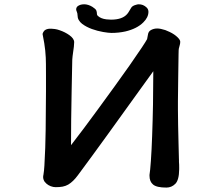

<svg xmlns="http://www.w3.org/2000/svg" viewBox="-20 -809 1040 891"><path d="M339.4 -779.3Q351.1 -789.1 370.6 -789.1Q389.2 -789.1 408.7 -777.3Q412.1 -774.9 414.6 -772.9Q425.8 -765.6 427.7 -758.3Q429.7 -752 429.7 -745.6Q429.7 -738.8 435.1 -734.4Q448.7 -722.2 473.6 -719.2Q485.8 -717.8 495.1 -717.8Q547.9 -717.8 570.3 -744.1Q575.7 -750.5 579.3 -757.1Q583 -763.7 587.9 -771.5Q593.3 -782.2 610.8 -786.6Q618.2 -789.1 623.5 -789.1Q634.3 -789.1 643.1 -785.6Q652.8 -781.7 660.9 -773.7Q668.9 -765.6 668.9 -753.9Q668.5 -728 645 -705.1Q615.7 -675.8 562 -663.1Q531.2 -656.2 497.1 -656.2Q483.9 -656.2 458.3 -660.6Q432.6 -665 406.7 -674.3Q380.9 -683.6 361.3 -698.2Q339.8 -714.8 339.8 -738.3Q339.8 -747.1 336.7 -753.9Q333.5 -760.7 333.5 -765.6Q333.5 -765.6 333.5 -767.6Q333.5 -769.5 335 -772.9Q336.4 -776.4 339.4 -779.3ZM747.1 -669.4Q757.8 -665.5 767.6 -660.6Q790 -649.9 804.7 -635.3Q816.4 -623.5 816.4 -615.5Q816.4 -607.4 814.5 -601.1Q810.5 -587.9 809.8 -583Q809.1 -578.1 809.1 -575.7Q808.6 -570.3 808.6 -557.6Q808.6 -549.8 807.1 -455.6Q805.7 -361.3 805.7 -339.8V-300.3Q805.7 -276.9 806.6 -227.1Q807.6 -163.1 808.6 -139.2Q810.1 -86.4 810.1 -80.3Q810.1 -74.2 810.3 -71.5Q810.5 -68.8 810.5 -66.4Q810.5 -64 810.5 -61.8Q810.5 -59.6 810.5 -57.6Q811 -53.2 811.3 -45.7Q811.5 -38.1 811.5 -32.7V-23.4Q811 26.4 793.7 43.9Q776.4 61.5 752 61.5Q707 61.5 690.4 47.4Q673.8 33.7 673.8 6.8Q673.8 3.4 673.8 2.4Q676.8 -14.6 680.2 -62.7Q683.6 -110.8 686 -177.2Q691.4 -322.8 691.4 -476.6V-478.5Q664.1 -439.9 629.4 -392.6L478.5 -183.1Q401.9 -77.1 341.3 4.4Q319.8 33.7 296.9 47.4Q285.2 54.2 270.5 57.1Q256.3 59.6 238.3 59.6Q227.1 59.6 215.6 55.2Q204.1 50.8 195.8 43.5Q189.9 38.1 187 34.2Q180.2 23.4 180.2 12.7Q180.2 7.3 181.6 2Q184.6 -16.1 186 -40Q190.9 -122.6 191.9 -205.6Q193.4 -341.8 193.4 -384.3V-460.9Q193.4 -522.9 192.4 -541.3Q191.4 -559.6 189.9 -574.7Q187 -604.5 177.7 -650.4V-652.3Q180.2 -660.6 185.5 -666.5Q194.3 -674.8 210 -675.8Q212.4 -675.8 218.3 -675.8Q224.1 -675.8 234.6 -674.3Q245.1 -672.9 257.3 -668.5Q281.7 -660.2 301.8 -646Q324.2 -629.9 324.2 -613.3Q324.2 -604 322.8 -592.3Q317.9 -555.7 316.9 -548.8Q315.4 -537.6 315.4 -532.2Q314.5 -491.2 312.5 -389.6Q309.6 -246.6 309.6 -135.3Q368.2 -210.9 431.6 -297.9L511.2 -407.2Q587.4 -512.2 638.2 -588.4Q658.2 -618.7 662.6 -627.4Q665 -637.7 666.5 -647.9Q668.5 -663.6 681.2 -669.9Q694.3 -676.8 709.5 -676.8Q724.6 -676.8 747.1 -669.4Z"/></svg>

Font: Bakudai
Style: Bold
Weight: 700
Version: Version 1.48